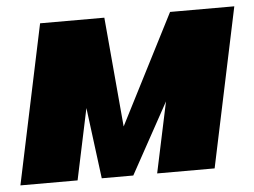

<svg xmlns="http://www.w3.org/2000/svg" viewBox="-45 -594 860 649"><g transform="rotate(-5 385.5 -270.0)"><path d="M-1 0 113 -540H331L364 -168L554 -540H772L658 0H463L514 -240L382 0H275L244 -241L193 0Z"/></g></svg>

Font: Geist Black
Style: Italic
Weight: 900
Italic angle: -12°
Designer: Basement.studio, Andrés Briganti, Mateo Zaragoza
Foundry: Basement.studio, Vercel, Andrés Briganti, Guido Ferreyra, Mateo Zaragoza
Version: Version 1.500; ttfautohint (v1.8.4.7-5d5b)